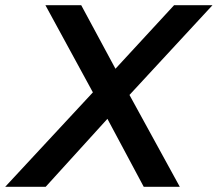

<svg xmlns="http://www.w3.org/2000/svg" viewBox="-64 -720 839 740"><path d="M435 -354 629 0H490L350 -262L112 0H-44L294 -364L111 -700H249L381 -455L607 -700H755Z"/></svg>

Font: Montserrat Alternates SemiBold
Style: Italic
Weight: 600
Italic angle: -11.3°
Designer: Julieta Ulanovsky
Foundry: Julieta Ulanovsky
Version: Version 7.200